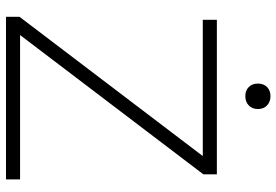

<svg xmlns="http://www.w3.org/2000/svg" viewBox="-161 -762 923 641"><g transform="rotate(90 300.5 -441.5)"><path d="M579 -47V0H36V-45L501 -657H46V-704H562V-659L97 -47ZM301 -883Q320 -883 332 -871.5Q344 -860 344 -841Q344 -822 332 -810.5Q320 -799 301 -799Q282 -799 270.5 -810.5Q259 -822 259 -841Q259 -860 270.5 -871.5Q282 -883 301 -883Z"/></g></svg>

Font: Prodigy Sans Light
Style: Regular
Weight: 300
Designer: Wei Huang
Foundry: Wei Huang
Version: Version 1.003; ttfautohint (v1.8.3)